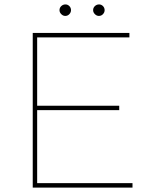

<svg xmlns="http://www.w3.org/2000/svg" viewBox="-20 -848 684 868"><path d="M128 -699H565V-679H148V-370H519V-350H148V-20H579V0H128ZM276 -828Q286 -828 293.5 -820.5Q301 -813 301 -802Q301 -792 293.5 -784Q286 -776 275 -776Q265 -776 257 -784Q249 -792 249 -802Q249 -813 257 -820.5Q265 -828 276 -828ZM428 -828Q438 -828 445.5 -820.5Q453 -813 453 -802Q453 -792 445.5 -784Q438 -776 427 -776Q417 -776 409 -784Q401 -792 401 -802Q401 -813 409 -820.5Q417 -828 428 -828Z"/></svg>

Font: Alexandria Thin
Style: Regular
Weight: 250
Designer: Mohamed Gaber
Foundry: Kief Type Foundry
Version: Version 5.100